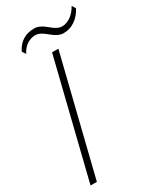

<svg xmlns="http://www.w3.org/2000/svg" viewBox="-243 -1075 969 1156"><g transform="rotate(-30 241.5 -496.5)"><path d="M269 -810.1 68.8 0H24.9L225.1 -810.1ZM466.8 -993.2 482.9 -967.8Q459.5 -923.8 423.6 -899.4Q387.7 -875 344.2 -875Q326.2 -875 308.8 -882.8Q291.5 -890.6 277.6 -901.6Q263.7 -912.6 250 -923.6Q236.3 -934.6 220.2 -942.4Q204.1 -950.2 188 -950.2Q157.7 -950.2 130.4 -932.6Q103 -915 85.9 -879.9L68.8 -904.8Q110.4 -988.8 202.1 -988.8Q220.7 -988.8 238 -981.2Q255.4 -973.6 269 -962.9Q282.7 -952.1 296.1 -941.2Q309.6 -930.2 325.2 -922.6Q340.8 -915 356.9 -915Q388.7 -915 418.2 -936.5Q447.8 -958 466.8 -993.2Z"/></g></svg>

Font: Sinkin Sans 200 X Light Italic
Style: Regular
Weight: 200
Italic angle: -112°
Designer: Keith Bates
Foundry: K-Type
Version: Sinkin Sans (version 1.0)  by Keith Bates   •   © 2014   www